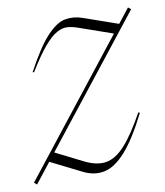

<svg xmlns="http://www.w3.org/2000/svg" viewBox="-78 -578 554 644"><g transform="rotate(-10 199.0 -256.0)"><path d="M-12 2 339 -444 224.5 -484Q206.5 -490.5 189.5 -492Q172.5 -493.5 153.2 -483.2Q134 -473 109.8 -444.8Q85.5 -416.5 52.5 -362.5L48 -364Q91 -444 124 -479Q157 -514 185.8 -519.2Q214.5 -524.5 244.5 -514L362 -473L400.5 -522L410 -514.5L72.5 -86L164 -40Q205.5 -19 238.5 -24.2Q271.5 -29.5 303.5 -65Q335.5 -100.5 373.5 -169.5L378.5 -167Q337 -84.5 300.2 -43.2Q263.5 -2 227.8 5.5Q192 13 154.5 -6L50.5 -58L-3 10Z"/></g></svg>

Font: Newsreader Display ExtraLight
Style: Italic
Weight: 275
Italic angle: -17°
Designer: Hugues Gentile
Foundry: Production Type
Version: Version 1.001